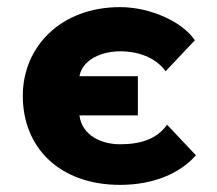

<svg xmlns="http://www.w3.org/2000/svg" viewBox="-20 -502 610 539"><path d="M530 -66 449 -152C421 -112 375 -97 317 -97C263 -97 210 -123 203 -178H367V-288H203C212 -337 269 -358 317 -358C378 -358 422 -334 445 -302L527 -389C492 -441 402 -482 317 -482C151 -482 44 -371 44 -233C44 -85 150 17 317 17C409 17 484 -14 530 -66Z"/></svg>

Font: Kreadon Extra Bold
Style: Regular
Weight: 800
Designer: kohakuno
Foundry: StudioGnu
Version: Version 1.000;Glyphs 3.1.2 (3151)